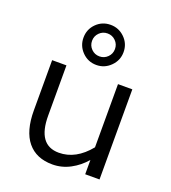

<svg xmlns="http://www.w3.org/2000/svg" viewBox="-136 -835 841 945"><g transform="rotate(20 285.0 -362.0)"><path d="M70 -209V-472H145V-209Q145 -55 256 -55Q345 -55 415 -141V-472H490V0H415V-75Q383 -37 339 -13.5Q295 10 246 10Q161 10 115.5 -45.5Q70 -101 70 -209ZM177 -629Q177 -673 207.5 -703.5Q238 -734 282 -734Q325 -734 356 -703.5Q387 -673 387 -629Q387 -586 356 -555Q325 -524 282 -524Q238 -524 207.5 -555Q177 -586 177 -629ZM342 -629Q342 -654 324.5 -671.5Q307 -689 282 -689Q257 -689 239.5 -671.5Q222 -654 222 -629Q222 -604 239.5 -586.5Q257 -569 282 -569Q307 -569 324.5 -586.5Q342 -604 342 -629Z"/></g></svg>

Font: Madhuban Light
Style: Regular
Weight: 300
Designer: jaikishan Patel
Foundry: MagicType
Version: Version 1.000